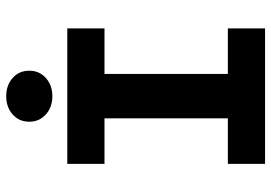

<svg xmlns="http://www.w3.org/2000/svg" viewBox="-152 -752 903 640"><g transform="rotate(-90 300.0 -431.5)"><path d="M360.6 -730.7Q336.4 -709 299.8 -709Q263.2 -709 239 -730.7Q214.8 -752.4 214.8 -786.1Q214.8 -819.8 239 -841.3Q263.2 -862.8 299.8 -862.8Q336.4 -862.8 360.6 -841.3Q384.8 -819.8 384.8 -786.1Q384.8 -752.4 360.6 -730.7ZM74.2 0V-124H226.1V-535.2H74.2V-659.2H525.9V-535.2H374V-124H525.9V0Z"/></g></svg>

Font: Office Code Pro Bold
Style: Regular
Weight: 700
Designer: Nathan Rutzky & Paul D. Hunt
Foundry: Adobe Systems Incorporated
Version: Version 1.004;PS 001.004;hotconv 1.0.70;makeotf.lib2.5.58329